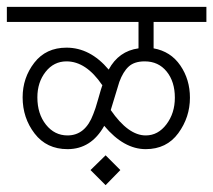

<svg xmlns="http://www.w3.org/2000/svg" viewBox="-32 -483 622 560"><path d="M276 57 232 13 276 -30 319 13ZM267 -236 266 -235Q219 -304 162 -304Q125 -304 101 -273.5Q77 -243 77 -199Q77 -151 102 -119.5Q127 -88 165 -88Q217 -88 240 -150Q246 -164 254.5 -194.5Q263 -225 267 -236ZM291 -162Q342 -88 393 -88Q429 -88 453.5 -120.5Q478 -153 478 -198Q478 -245 454 -274.5Q430 -304 390 -304Q360 -304 343.5 -289Q327 -274 316 -244ZM285 -280Q314 -334 372 -342V-419H-12V-463H570V-419H416V-342Q466 -333 494 -292Q522 -251 522 -198Q522 -141 488 -94.5Q454 -48 393 -48Q329 -48 272 -116Q234 -48 165 -48Q104 -48 69 -93.5Q34 -139 34 -199Q34 -256 68 -300Q102 -344 162 -344Q231 -344 285 -280Z"/></svg>

Font: Bhavuka
Style: Regular
Weight: 400
Version: 2.94.0; ttfautohint (v1.2) -l 7 -r 28 -G 50 -x 13 -D deva -f